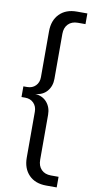

<svg xmlns="http://www.w3.org/2000/svg" viewBox="-106 -825 522 1063"><g transform="rotate(10 155.5 -293.0)"><path d="M294.9 195.8H235.8Q173.8 195.8 138.4 159.4Q103 123 103 62V-195.8Q103 -225.6 84.7 -244.4Q66.4 -263.2 37.1 -263.2H16.1V-323.2H37.1Q66.4 -323.2 84.7 -341.8Q103 -360.4 103 -390.1V-647.9Q103 -709.5 138.7 -745.8Q174.3 -782.2 235.8 -782.2H294.9V-722.2H252Q217.8 -722.2 198 -701.9Q178.2 -681.6 178.2 -647V-394Q178.2 -352.5 154.1 -324.2Q129.9 -295.9 87.9 -293Q129.9 -290 154.1 -261.7Q178.2 -233.4 178.2 -191.9V61Q178.2 95.7 198 116Q217.8 136.2 252 136.2H294.9Z"/></g></svg>

Font: Creato Display
Style: Regular
Weight: 400
Version: Version 1.000